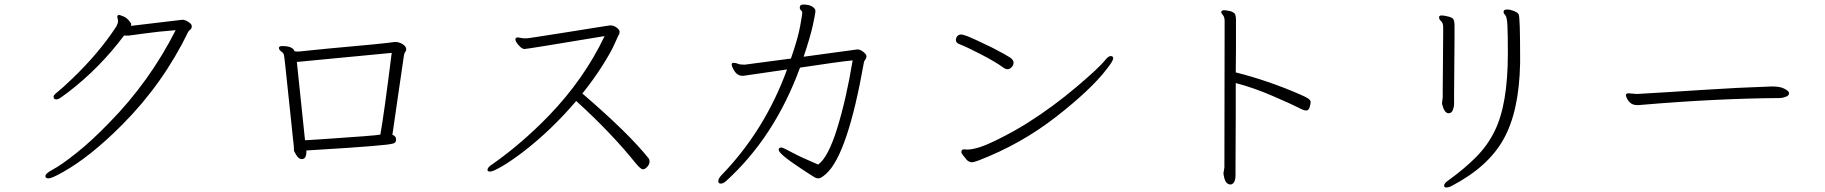

<svg xmlns="http://www.w3.org/2000/svg" viewBox="-20 -760 8040 846"><path d="M228 -322Q216 -322 216 -335Q216 -341 235 -356Q254 -371 299 -414Q416 -526 493 -644Q500 -658 500 -666.5Q500 -675 497 -684V-687Q497 -694 505 -694Q509 -694 525.5 -687Q542 -680 556 -659Q558 -657 558 -652.5Q558 -648 557 -646L784 -673Q795 -673 810 -663.5Q825 -654 825 -645Q825 -636 821 -632Q817 -628 814.5 -626Q812 -624 810 -621Q699 -392 520 -212Q378 -69 256 -1Q208 26 194 26Q180 26 180 16Q180 4 214.5 -14Q249 -32 317 -86Q385 -140 462 -220Q639 -400 754 -627Q675 -621 612.5 -612Q550 -603 546 -603H537Q530 -603 527 -604Q420 -461 282 -355Q254 -334 245 -328Q236 -322 228 -322Z M1330 -92Q1330 -59 1310 -59Q1294 -59 1282 -83L1276 -94Q1275 -97 1275 -106.5Q1275 -116 1274 -122Q1273 -128 1270 -157.5Q1267 -187 1262.5 -230Q1258 -273 1253 -320Q1248 -367 1243.5 -409.5Q1239 -452 1236 -480.5Q1233 -509 1231 -518Q1229 -527 1219 -533.5Q1209 -540 1209 -550Q1210 -557 1224 -557Q1270 -557 1278 -534Q1283 -533 1288 -533H1297Q1343 -538 1426 -546Q1675 -568 1719 -575H1723Q1738 -575 1754 -565.5Q1770 -556 1770 -542Q1770 -538 1767 -533Q1762 -528 1760 -517Q1749 -440 1731.5 -321.5Q1714 -203 1709 -166Q1724 -161 1725 -148V-145Q1725 -132 1715 -128.5Q1705 -125 1683 -122.5Q1661 -120 1613.5 -116Q1566 -112 1512.5 -108.5Q1459 -105 1410 -102Q1361 -99 1330 -97ZM1288 -487 1324 -142Q1351 -144 1390 -146Q1645 -163 1656 -167Q1672 -256 1706 -527Z M2667 -648H2671Q2684 -648 2697 -638.5Q2710 -629 2710 -621Q2710 -613 2708 -609Q2706 -605 2704 -602Q2702 -599 2687 -564.5Q2672 -530 2632.5 -468Q2593 -406 2546 -348Q2750 -173 2839 -61Q2842 -57 2842 -46.5Q2842 -36 2832 -25Q2822 -14 2812.5 -14Q2803 -14 2780 -42Q2675 -173 2519 -315Q2409 -186 2284 -90Q2230 -49 2191 -26.5Q2152 -4 2140 -4Q2128 -4 2128 -11Q2128 -23 2149 -36Q2279 -127 2400 -252Q2554 -412 2644 -601Q2302 -544 2291 -544Q2280 -544 2265.5 -560.5Q2251 -577 2251 -585.5Q2251 -594 2259 -595H2261Q2266 -595 2272 -593.5Q2278 -592 2284 -591.5Q2290 -591 2296 -591Q2302 -591 2309.5 -592Q2317 -593 2349.5 -598Q2382 -603 2426.5 -610Q2471 -617 2518.5 -624.5Q2566 -632 2605.5 -638.5Q2645 -645 2667 -648Z M3504 -727Q3504 -740 3519 -740Q3545 -740 3559 -731Q3573 -722 3573 -711.5Q3573 -701 3561.5 -648.5Q3550 -596 3521 -510L3756 -542H3760Q3771 -542 3784.5 -531Q3798 -520 3798 -512.5Q3798 -505 3793 -498Q3788 -491 3787 -487Q3715 -79 3620 6Q3597 26 3587.5 26Q3578 26 3571.5 22.5Q3565 19 3549 8.5Q3533 -2 3510 -17Q3411 -82 3411 -100Q3411 -110 3423 -110Q3430 -110 3469.5 -88.5Q3509 -67 3585 -35Q3629 -66 3669 -195Q3709 -324 3737 -494Q3676 -488 3505 -462Q3393 -156 3179 38Q3167 49 3156 49Q3145 49 3145 38Q3145 27 3158 13Q3350 -185 3448 -454Q3260 -426 3256 -426H3251Q3225 -426 3210 -458Q3204 -469 3204 -475.5Q3204 -482 3210 -483H3213Q3223 -483 3231.5 -479Q3240 -475 3261 -475L3465 -502Q3496 -591 3505.5 -644Q3515 -697 3515 -703.5Q3515 -710 3509.5 -714.5Q3504 -719 3504 -727Z M4401 -462Q4369 -486 4304.5 -519.5Q4240 -553 4206 -566Q4192 -572 4192 -583Q4192 -594 4198.5 -601Q4205 -608 4214 -608Q4223 -608 4244 -600Q4272 -589 4352 -550Q4414 -518 4430 -507Q4446 -496 4446 -484.5Q4446 -473 4437.5 -464Q4429 -455 4420 -455Q4411 -455 4401 -462ZM4227 -102 4242 -101Q4286 -101 4367.5 -141Q4449 -181 4510 -220Q4619 -289 4721.5 -375.5Q4824 -462 4851 -497Q4864 -513 4874.5 -513Q4885 -513 4885 -502.5Q4885 -492 4856 -455Q4787 -365 4633 -245Q4479 -125 4292 -53Q4271 -45 4262 -45Q4253 -45 4241 -54Q4216 -83 4216 -89Q4216 -102 4227 -102Z M5424 11Q5424 49 5403 53Q5381 53 5374 22Q5372 10 5371 7V2L5375 -22L5376 -667Q5376 -685 5368.5 -693.5Q5361 -702 5361 -706V-707Q5363 -715 5373.5 -715Q5384 -715 5404 -710Q5420 -704 5423 -695.5Q5426 -687 5426 -673V-546Q5426 -504 5425 -441Q5568 -405 5708 -344Q5736 -332 5745.5 -325Q5755 -318 5755 -310Q5755 -302 5750.5 -287.5Q5746 -273 5735.5 -273Q5725 -273 5701.5 -285.5Q5678 -298 5590.5 -336Q5503 -374 5425 -394V-256L5424 -32Z M6672 -696Q6678 -678 6678 -513V-482Q6674 -268 6604 -145Q6537 -25 6377 59Q6364 66 6353.5 66Q6343 66 6343 58Q6343 47 6363 34Q6436 -19 6486 -70Q6536 -121 6566 -183Q6624 -300 6624 -525Q6624 -612 6622 -649Q6620 -686 6612.5 -693.5Q6605 -701 6605 -708L6606 -712Q6608 -718 6621.5 -718Q6635 -718 6652 -711Q6669 -704 6672 -696ZM6363 -261Q6344 -261 6334 -302V-306L6337 -331V-359L6339 -612V-639Q6339 -659 6330 -666.5Q6321 -674 6321 -684V-686Q6323 -692 6332.5 -692Q6342 -692 6362 -687Q6382 -682 6385.5 -672.5Q6389 -663 6389 -648V-590L6387 -342V-302Q6387 -289 6381.5 -275Q6376 -261 6363 -261Z M7155 -349 7190 -346H7194Q7334 -354 7484.5 -364Q7635 -374 7787 -379H7790Q7822 -379 7840.5 -370Q7859 -361 7862 -353L7863 -349Q7863 -339 7848.5 -333.5Q7834 -328 7821 -328Q7543 -326 7213 -298Q7207 -297 7202 -297H7193Q7163 -297 7149 -326Q7144 -336 7144 -340Q7144 -349 7155 -349Z"/></svg>

Font: LXGW WenKai Lite Light
Style: Regular
Weight: 300
Designer: LXGW / Fontworks Inc.
Foundry: LXGW / Fontworks Inc.
Version: Version 1.511; March 25, 2025